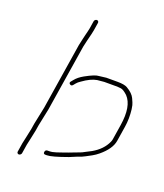

<svg xmlns="http://www.w3.org/2000/svg" viewBox="-125 -735 706 828"><g transform="rotate(20 228.5 -321.0)"><path d="M298.1 -411H349.1C358.4 -411 367 -410.5 374.9 -409.5C382.7 -408.5 393 -402 405.8 -390C430.4 -364.2 437.8 -320.9 428.2 -260L417.3 -191C416.5 -186.3 415.2 -182 413.2 -178C401.6 -152 380.9 -130.3 350.9 -113L323.7 -99C315.6 -94.3 308.9 -91.2 303.7 -89.5C298.4 -87.8 291.3 -85.2 282.4 -81.5C273.5 -77.8 265.4 -74.7 258.2 -72.2C251 -69.7 242.8 -66.8 233.6 -63.5C229 -61.8 220.7 -59 208.7 -55C196.7 -51 186.1 -49 176.8 -49H169.8C163.1 -49 159.2 -45.7 158.2 -39C157.1 -32.3 159.9 -29 166.6 -29H173.6C188.4 -29 219.2 -37.5 266.1 -54.5C270.7 -56.2 277.5 -59 286.5 -63C295.4 -67 302.7 -69.8 308.3 -71.5C313.9 -73.2 321.8 -76.7 332 -82L358.2 -96C367.7 -101.3 376.7 -107.5 385.1 -114.5C415.8 -140 433.2 -165.5 437.3 -191L448.2 -260C452.3 -285.7 452.6 -312.4 449.4 -340C448.6 -346 447.6 -352 446.2 -358C444.8 -364 441 -373.6 434.7 -386.7C428.5 -399.9 415.9 -412 397 -423C387.8 -428.3 372.9 -431 352.3 -431H300.3C297.6 -431 286.7 -429.7 267.6 -427C256.3 -427 236.2 -418.9 207.1 -402.8C191.2 -393.9 178.8 -384 170.1 -373L162.7 -364C157.8 -358.7 157.9 -354.2 163 -350.5C168.1 -346.8 172.7 -347.7 176.9 -353L184.3 -362C188.5 -367.3 194.3 -372.3 201.7 -377C226 -394.6 247.6 -404.9 266.6 -408ZM83.7 -74 91.9 -113 95.9 -138 112.4 -217.5 160.8 -523 167.6 -553C174.5 -579.7 178.6 -597 179.8 -605L185.5 -641C185.9 -643.7 185.3 -646 183.6 -648C181.9 -650 179.8 -651 177.1 -651C174.4 -651 171.9 -650 169.6 -648C167.3 -646 165.9 -643.7 165.5 -641L159.8 -605C159 -599.7 157.9 -594.7 156.4 -590C155 -585.3 153.7 -580 152.4 -574C151.1 -568 149.6 -561.3 147.7 -554L140.8 -523L92.5 -218L75.9 -138L71.9 -113L63.7 -74L56.7 -42L50.2 -1C49.7 1.7 50.4 4 52 6C53.7 8 55.9 9 58.6 9C61.2 9 63.7 8 66 6C68.4 4 69.7 1.7 70.2 -1L76.7 -42Z"/></g></svg>

Font: Proton
Style: RgIt
Weight: 500
Version: Version 1.017